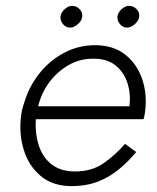

<svg xmlns="http://www.w3.org/2000/svg" viewBox="-20 -624 534 654"><path d="M110 -262Q121 -308 148.5 -344.5Q176 -381 215 -403Q254 -425 300 -424Q346 -424 374.5 -400.5Q403 -377 414.5 -340Q426 -303 421 -262ZM102 -218H469Q471 -224 472 -230L474 -242Q482 -302 464.5 -354Q447 -406 406.5 -438Q366 -470 304 -470Q249 -470 202 -446Q155 -422 120.5 -381.5Q86 -341 68 -291Q63 -277 58.5 -262Q54 -247 52 -231Q44 -170 60.5 -115Q77 -60 117.5 -25.5Q158 9 221 10Q275 10 315 -6Q355 -22 386.5 -48.5Q418 -75 444 -106L406 -134Q375 -98 333.5 -68.5Q292 -39 232 -40Q184 -41 154 -65.5Q124 -90 111.5 -130.5Q99 -171 102 -218ZM380 -568Q379 -554 388 -542.5Q397 -531 411 -530Q425 -529 439 -541.5Q453 -554 454 -567Q456 -581 446 -592Q436 -603 422 -604Q408 -605 395 -593.5Q382 -582 380 -568ZM186 -568Q185 -554 194 -542.5Q203 -531 217 -530Q231 -529 245 -541.5Q259 -554 260 -567Q262 -581 252 -592Q242 -603 228 -604Q214 -605 201 -593.5Q188 -582 186 -568Z"/></svg>

Font: Jost* 300 Light Italic
Style: Italic
Weight: 300
Italic angle: -10°
Version: Version 3.200; ttfautohint (v0.97) -l 8 -r 50 -G 200 -x 14 -